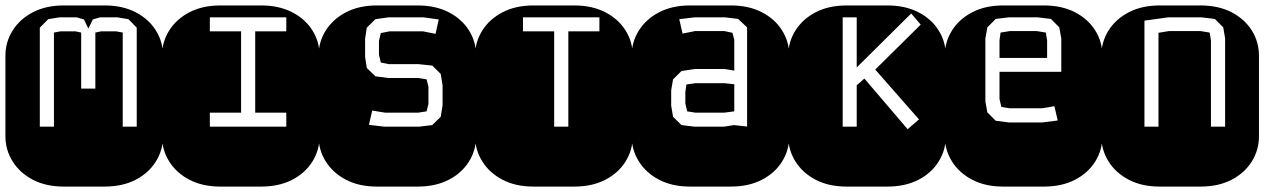

<svg xmlns="http://www.w3.org/2000/svg" viewBox="-22 -689 4669 709"><path d="M213.9 0Q147.9 0 99.6 -25.1Q51.3 -50.3 24.7 -92.8Q-2 -135.3 -2 -186V-482.9Q-2 -534.2 24.7 -576.4Q51.3 -618.7 99.6 -643.8Q147.9 -668.9 213.9 -668.9H364.3Q430.2 -668.9 478.8 -643.8Q527.3 -618.7 553.7 -576.4Q580.1 -534.2 580.1 -482.9V-186Q580.1 -135.3 553.7 -92.8Q527.3 -50.3 478.8 -25.1Q430.2 0 364.3 0ZM125 -221.2H177.2V-568.8L201.2 -573.2H256.8L277.8 -568.8V-361.8H330.1V-568.8L351.1 -573.2H407.2L431.2 -568.8V-221.2H482.9V-586.9L452.1 -618.2L411.1 -625H347.2L320.8 -617.2L304.2 -583.5L288.1 -617.2L261.2 -625H197.3L156.2 -618.2L125 -586.9Z M792 0Q726.1 0 677.7 -25.1Q629.4 -50.3 602.8 -92.8Q576.2 -135.3 576.2 -186V-482.9Q576.2 -534.2 602.8 -576.4Q629.4 -618.7 677.7 -643.8Q726.1 -668.9 792 -668.9H942.4Q1008.3 -668.9 1056.9 -643.8Q1105.5 -618.7 1131.8 -576.4Q1158.2 -534.2 1158.2 -482.9V-186Q1158.2 -135.3 1131.8 -92.8Q1105.5 -50.3 1056.9 -25.1Q1008.3 0 942.4 0ZM752.9 -221.2H1035.2V-272.9H920.4V-573.2H1035.2V-625H752.9V-573.2H868.2V-272.9H752.9Z M1370.1 0Q1304.2 0 1255.9 -25.1Q1207.5 -50.3 1180.9 -92.8Q1154.3 -135.3 1154.3 -186V-482.9Q1154.3 -534.2 1180.9 -576.4Q1207.5 -618.7 1255.9 -643.8Q1304.2 -668.9 1370.1 -668.9H1520.5Q1586.4 -668.9 1635 -643.8Q1683.6 -618.7 1710 -576.4Q1736.3 -534.2 1736.3 -482.9V-186Q1736.3 -135.3 1710 -92.8Q1683.6 -50.3 1635 -25.1Q1586.4 0 1520.5 0ZM1397.5 -221.2H1524.4L1574.2 -227.1L1605.5 -257.8L1612.3 -299.8V-374L1605.5 -416L1574.2 -446.8L1523.4 -452.1H1414.1L1384.3 -458L1377.4 -486.8V-538.1L1384.3 -566.9L1416.5 -573.2H1540.5L1586.4 -564L1598.1 -617.2L1541.5 -625H1413.1L1364.3 -618.2L1332.5 -586.9L1326.2 -545.9V-479L1332.5 -438L1364.3 -407.2L1413.1 -400.9H1523.4L1553.2 -396L1560.1 -369.1V-305.2L1553.2 -277.8L1521.5 -272.9H1400.4L1352.5 -280.8L1340.3 -228Z M1948.2 0Q1882.3 0 1834 -25.1Q1785.6 -50.3 1759 -92.8Q1732.4 -135.3 1732.4 -186V-482.9Q1732.4 -534.2 1759 -576.4Q1785.6 -618.7 1834 -643.8Q1882.3 -668.9 1948.2 -668.9H2098.6Q2164.6 -668.9 2213.1 -643.8Q2261.7 -618.7 2288.1 -576.4Q2314.5 -534.2 2314.5 -482.9V-186Q2314.5 -135.3 2288.1 -92.8Q2261.7 -50.3 2213.1 -25.1Q2164.6 0 2098.6 0ZM2024.4 -221.2H2076.7V-573.2H2191.4V-625H1909.2V-573.2H2024.4Z M2526.4 0Q2460.4 0 2412.1 -25.1Q2363.8 -50.3 2337.2 -92.8Q2310.5 -135.3 2310.5 -186V-482.9Q2310.5 -534.2 2337.2 -576.4Q2363.8 -618.7 2412.1 -643.8Q2460.4 -668.9 2526.4 -668.9H2676.8Q2742.7 -668.9 2791.3 -643.8Q2839.8 -618.7 2866.2 -576.4Q2892.6 -534.2 2892.6 -482.9V-186Q2892.6 -135.3 2866.2 -92.8Q2839.8 -50.3 2791.3 -25.1Q2742.7 0 2676.8 0ZM2543.5 -221.2H2650.4L2688.5 -227.1L2736.8 -221.7V-587.9L2703.6 -619.1L2654.8 -625H2543.5L2486.3 -618.2L2498.5 -564.9L2544.4 -574.2H2653.3L2682.6 -567.9L2689.5 -542V-428.2L2654.8 -434.1H2543.5L2494.6 -426.8L2463.4 -396L2456.5 -356V-298.8L2463.4 -257.8L2494.6 -227.1ZM2546.4 -272.9 2515.6 -277.8 2508.8 -307.1V-349.1L2512.7 -377L2546.4 -381.8H2652.3L2689.5 -377.9V-277.8L2651.4 -272.9Z M3104.5 0Q3038.6 0 2990.2 -25.1Q2941.9 -50.3 2915.3 -92.8Q2888.7 -135.3 2888.7 -186V-482.9Q2888.7 -534.2 2915.3 -576.4Q2941.9 -618.7 2990.2 -643.8Q3038.6 -668.9 3104.5 -668.9H3254.9Q3320.8 -668.9 3369.4 -643.8Q3418 -618.7 3444.3 -576.4Q3470.7 -534.2 3470.7 -482.9V-186Q3470.7 -135.3 3444.3 -92.8Q3418 -50.3 3369.4 -25.1Q3320.8 0 3254.9 0ZM3329.6 -211.9 3371.6 -248 3210 -432.1 3377.9 -598.1 3342.8 -639.2 3141.6 -439.9V-625H3089.8V-221.2H3141.6V-374L3169.9 -398.9Z M3682.6 0Q3616.7 0 3568.4 -25.1Q3520 -50.3 3493.4 -92.8Q3466.8 -135.3 3466.8 -186V-482.9Q3466.8 -534.2 3493.4 -576.4Q3520 -618.7 3568.4 -643.8Q3616.7 -668.9 3682.6 -668.9H3833Q3898.9 -668.9 3947.5 -643.8Q3996.1 -618.7 4022.5 -576.4Q4048.8 -534.2 4048.8 -482.9V-186Q4048.8 -135.3 4022.5 -92.8Q3996.1 -50.3 3947.5 -25.1Q3898.9 0 3833 0ZM3703.6 -236.8H3826.7L3883.8 -244.1L3871.6 -296.9L3825.7 -289.1H3707L3675.8 -293.9L3668.9 -323.2V-423.8H3897V-546.9L3889.6 -587.9L3858.9 -619.1L3809.6 -625H3703.6L3654.8 -619.1L3624 -587.9L3616.7 -546.9V-314.9L3624 -273.9L3654.8 -243.2ZM3668.9 -475.1V-541L3672.9 -568.8L3707 -574.2H3806.6L3839.8 -568.8L3844.7 -540V-475.1Z M4260.7 0Q4194.8 0 4146.5 -25.1Q4098.1 -50.3 4071.5 -92.8Q4044.9 -135.3 4044.9 -186V-482.9Q4044.9 -534.2 4071.5 -576.4Q4098.1 -618.7 4146.5 -643.8Q4194.8 -668.9 4260.7 -668.9H4411.1Q4477.1 -668.9 4525.6 -643.8Q4574.2 -618.7 4600.6 -576.4Q4627 -534.2 4627 -482.9V-186Q4627 -135.3 4600.6 -92.8Q4574.2 -50.3 4525.6 -25.1Q4477.1 0 4411.1 0ZM4204.1 -221.2H4255.9V-567.9L4293.9 -574.2H4411.1L4444.8 -568.8L4449.7 -540V-221.2H4502V-546.9L4495.1 -587.9L4463.9 -619.1L4414.1 -625H4292L4204.1 -612.8Z"/></svg>

Font: Monofett
Style: Regular
Weight: 400
Designer: Vernon Adams
Foundry: Vernon Adams
Version: Version 1.100; ttfautohint (v1.8.4.7-5d5b);gftools[0.9.28]